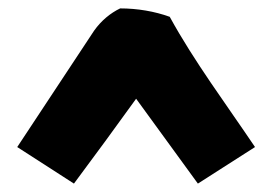

<svg xmlns="http://www.w3.org/2000/svg" viewBox="-20 -732 627 457"><path d="M21 -382 156 -295C206 -362 255 -429 304 -497C353 -430 402 -362 451 -295C496 -324 542 -353 587 -382C519 -483 442 -586 384 -692C348 -705 307 -712 266 -712C243 -701 221 -683 204 -659Z"/></svg>

Font: Repo ExtraBlack
Style: Regular
Weight: 400
Designer: Stefan Peev
Foundry: Context Ltd
Version: Version 001.502